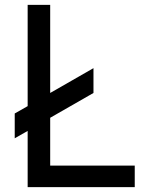

<svg xmlns="http://www.w3.org/2000/svg" viewBox="-20 -770 590 790"><path d="M186.5 -88.5V-285.4L364.6 -387.5V-489.6L186.5 -387.5V-750H93.8V-333.3L40.6 -303.1V-201L93.8 -231.3V0H534.4V-88.5Z"/></svg>

Font: Manrope3 Medium
Style: Regular
Weight: 500
Width: 4
Designer: Mikhail Sharanda
Foundry: Mikhail Sharanda
Version: Version 3.000;PS 003.000;hotconv 1.0.88;makeotf.lib2.5.64775